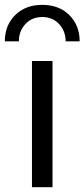

<svg xmlns="http://www.w3.org/2000/svg" viewBox="-71 -782 352 802"><path d="M62.5 -527.3H148.4V0H62.5ZM-50.8 -609.4Q-50.8 -675.8 -7.8 -718.8Q35.2 -761.7 105.5 -761.7Q175.8 -761.7 218.8 -718.8Q261.7 -675.8 261.7 -609.4H203.1Q203.1 -652.3 175.8 -681.6Q148.4 -710.9 105.5 -710.9Q62.5 -710.9 35.2 -681.6Q7.8 -652.3 7.8 -609.4Z"/></svg>

Font: 和音 by 宁静之雨，公众号njzyshare
Style: Regular
Weight: 400
Designer: Steve Matteson
Foundry: Ascender Corporation
Version: Version 6.00;June 8, 2018;FontCreator 11.0.0.2388 32-bit